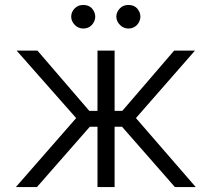

<svg xmlns="http://www.w3.org/2000/svg" viewBox="-20 -752 854 774"><path d="M47 -548H131L340 -305H373V-548H442V-305H473L682 -548H766L528 -276L769 2H685L472 -241H442V2H373V-241H342L129 2H44L287 -276ZM282 -651Q267 -666 267 -685Q267 -704 282 -719Q295 -732 316 -732Q337 -732 350 -719Q364 -703 364 -685Q364 -667 350 -651Q336 -637 316 -637Q296 -637 282 -651ZM464 -651Q449 -666 449 -685Q449 -704 464 -719Q477 -732 498 -732Q519 -732 532 -719Q546 -703 546 -685Q546 -667 532 -651Q518 -637 498 -637Q478 -637 464 -651Z"/></svg>

Font: Sinter Normal
Style: Regular
Weight: 350
Foundry: Adobe & rsms
Version: Version 1.000